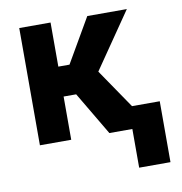

<svg xmlns="http://www.w3.org/2000/svg" viewBox="-79 -602 809 852"><g transform="rotate(-10 325.0 -176.5)"><path d="M63.5 0ZM261.2 -194.8H204.6V0H63.5V-528.3H204.6V-329.6H254.9L370.1 -528.3H548.3L375.5 -276.9L564.5 0H376.5ZM621.1 174.3H480V-100.1H621.1Z"/></g></svg>

Font: Roboto
Style: Bold
Weight: 700
Designer: Google
Version: Version 2.134; 2016; ttfautohint (v1.6)